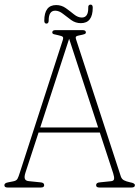

<svg xmlns="http://www.w3.org/2000/svg" viewBox="-24 -834 620 854"><path d="M172.5 -10.5Q172.5 0 158.5 0H9Q-4.5 0 -4.5 -10.5Q-4.5 -20 12.5 -23L35 -27.5Q49 -30 53.8 -38.8Q58.5 -47.5 64.5 -67L254.5 -653.5Q259 -666.5 255 -670.2Q251 -674 236.5 -677Q223 -679.5 215.8 -681.8Q208.5 -684 208.5 -689.5Q208.5 -700 222.5 -700H343.5Q358 -700 358 -689.5Q358 -684.5 351 -682Q344 -679.5 330.5 -677Q319 -675 315 -672Q311 -669 314.5 -658.5L513.5 -49Q517.5 -37.5 527.2 -32.2Q537 -27 555 -23Q576 -19.5 576 -10.5Q576 0 561.5 0H417.5Q403.5 0 403.5 -10.5Q403.5 -22 421 -23L469.5 -28Q481.5 -29 483.2 -37.2Q485 -45.5 479.5 -63L420 -244.5H147.5L89.5 -67Q83 -47.5 86.8 -38.2Q90.5 -29 106.5 -28L155.5 -23Q172.5 -22 172.5 -10.5ZM155 -267H412.5L283.5 -661.5ZM335.5 -731Q312 -731 292.5 -745Q273 -759 255.8 -772.8Q238.5 -786.5 221.5 -786.5Q192.5 -786.5 192.5 -743Q192.5 -729 182.5 -729Q173 -729 173 -742Q173 -811.5 226 -811.5Q249.5 -811.5 268.8 -797.8Q288 -784 305.2 -770Q322.5 -756 340 -756Q369 -756 368.5 -799Q367.5 -813.5 379 -813.5Q388.5 -813.5 388.5 -800Q388.5 -731 335.5 -731Z"/></svg>

Font: Fraunces 144pt SuperSoft Thin
Style: Regular
Weight: 100
Version: Version 1.000;[0bf87f6ff]